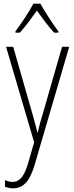

<svg xmlns="http://www.w3.org/2000/svg" viewBox="-20 -784 402 1046"><path d="M200 -764H162C139 -720 92 -650 64 -613V-606H88C118 -638 154 -689 181 -726C209 -687 244 -639 275 -606H298V-613C276 -642 225 -718 200 -764ZM13 -529 166 -9 133 106C110 183 84 207 48 207C34 207 20 203 7 197V233C22 239 35 242 51 242C106 242 142 205 169 113L357 -529H318L214 -167C202 -130 194 -99 186 -63H183C178 -86 173 -107 156 -166L52 -529Z"/></svg>

Font: Noto Sans Hebrew Condensed ExtraLight
Style: Regular
Weight: 200
Width: 3
Designer: Monotype Design Team
Foundry: Monotype Imaging Inc.
Version: Version 2.004